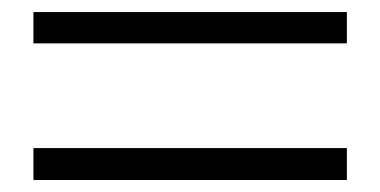

<svg xmlns="http://www.w3.org/2000/svg" viewBox="-20 -515 628 317"><path d="M35.2 -217.8V-270.5H552.7V-217.8ZM35.2 -443.4V-495.1H552.7V-443.4Z"/></svg>

Font: Bpmf GenYo Min B
Style: B
Weight: 700
Foundry: But Ko
Version: Version 1.320